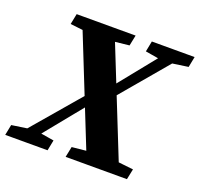

<svg xmlns="http://www.w3.org/2000/svg" viewBox="-147 -786 953 915"><g transform="rotate(20 329.5 -328.5)"><path d="M-31.5 0H183.2L193.8 -53.6L103.7 -68.6H80.6L-20.9 -53.6L-31.5 0ZM1.1 0H75.4L302.8 -279.8L322.7 -304.6H354.8L296.8 -345.7L1.1 0ZM80.8 -603.2 211.4 -588.2H240.4L379.5 -603.2L390.6 -657.1H91.7L80.8 -603.2ZM274.8 0H585.7L596.8 -53.6L461.8 -68.6H433L285.7 -53.6L274.8 0ZM376.2 -327.2 654.9 -657.1H580.4L367.7 -393.3L352.4 -373.6H323.1L376.2 -327.2ZM462.3 -603.2 551.4 -588.2H574.7L679.2 -603.2L689.8 -657.1H472.9L462.3 -603.2ZM381.8 0H546.4L283.8 -657.1H119.5L381.8 0Z"/></g></svg>

Font: Source Serif 4 Variable
Style: Italic
Weight: 400
Italic angle: -12°
Designer: Frank Grießhammer
Foundry: Adobe Systems Incorporated
Version: Version 4.004;hotconv 1.0.116;makeotfexe 2.5.65601